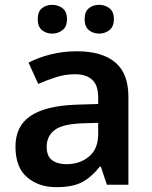

<svg xmlns="http://www.w3.org/2000/svg" viewBox="-20 -764 628 794"><path d="M297 -552Q402 -552 456.5 -506Q511 -460 511 -364V0H422L397 -75H393Q358 -31 319 -10.5Q280 10 213 10Q140 10 92 -31Q44 -72 44 -158Q44 -242 105.5 -284Q167 -326 292 -331L386 -334V-361Q386 -412 361 -434.5Q336 -457 291 -457Q250 -457 212.5 -445Q175 -433 138 -417L98 -505Q138 -526 189.5 -539Q241 -552 297 -552ZM320 -254Q237 -251 205 -225.5Q173 -200 173 -157Q173 -118 195.5 -101.5Q218 -85 255 -85Q310 -85 348 -116.5Q386 -148 386 -210V-256ZM136 -684Q136 -716 153.5 -730Q171 -744 196 -744Q220 -744 238.5 -730Q257 -716 257 -684Q257 -654 238.5 -639.5Q220 -625 196 -625Q171 -625 153.5 -639.5Q136 -654 136 -684ZM330 -684Q330 -716 347.5 -730Q365 -744 390 -744Q414 -744 432.5 -730Q451 -716 451 -684Q451 -654 432.5 -639.5Q414 -625 390 -625Q365 -625 347.5 -639.5Q330 -654 330 -684Z"/></svg>

Font: Noto Sans SemiBold
Style: Regular
Weight: 600
Designer: Monotype Design Team
Foundry: Monotype Imaging Inc.
Version: Version 2.007